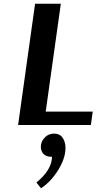

<svg xmlns="http://www.w3.org/2000/svg" viewBox="-20 -670 531 1029"><path d="M467 0H77L168 -650H306L225 -72H477ZM225 62Q244 46 270 46Q295 46 311 62Q331 86 331 123Q331 177 293 239.5Q255 302 200 339L175 308Q257 242 259 170H252Q228 170 212 154Q199 138 199 118Q199 85 225 62Z"/></svg>

Font: Arsenal
Style: Bold Italic
Weight: 700
Italic angle: -9.10001°
Designer: Andrij Shevchenko
Foundry: Stairsfor
Version: Version 2.001;PS 002.001;hotconv 1.0.88;makeotf.lib2.5.64775